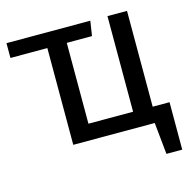

<svg xmlns="http://www.w3.org/2000/svg" viewBox="-101 -627 870 876"><g transform="rotate(-15 334.5 -188.5)"><path d="M574.2 -74.2H653.8V149.9H579.1L564 0H179.2V-457H4.9V-526.9H400.9L390.1 -457H271V-75.2H481.9V-526.9H574.2Z"/></g></svg>

Font: FiraGO
Style: Regular
Weight: 400
Designer: bBox Type
Foundry: bBox Type GmbH
Version: Version 1.001;PS 001.001;hotconv 1.0.88;makeotf.lib2.5.64775